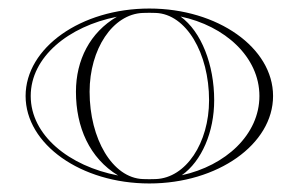

<svg xmlns="http://www.w3.org/2000/svg" viewBox="-20 -425 700 450"><path d="M406.1 -14.3C452.9 -47.5 482 -115.9 482 -190C482 -273.3 452.1 -350.7 403.1 -386.3C507.2 -364.5 588 -291.4 588 -200C588 -109.4 508.7 -36.7 406.1 -14.3ZM190 -210C190 -309.7 244 -392.1 315 -394.7C320.3 -394.9 324.7 -395 330 -395C335.3 -395 339.7 -394.9 345 -394.7C416.4 -392.1 470 -300.4 470 -190C470 -90.3 416 -7.9 345 -5.3C339.7 -5.1 335.3 -5 330 -5C324.7 -5 320.3 -5.1 315 -5.3C243.6 -7.9 190 -99.6 190 -210ZM40 -200C40 -86.8 169.9 5 330 5C490.1 5 620 -86.8 620 -200C620 -313.2 490.1 -405 330 -405C169.9 -405 40 -313.2 40 -200ZM256.9 -13.7C142.2 -35.5 52 -107.8 52 -200C52 -291.5 140.7 -363.3 253.9 -385.7C191.1 -349 158 -284.5 158 -210C158 -127.2 189.7 -54.3 256.9 -13.7Z"/></svg>

Font: SortefaxS01
Style: Medium
Weight: 500
Designer: gluk
Foundry: gluk
Version: Version 0.261